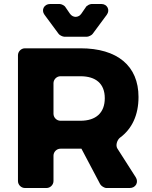

<svg xmlns="http://www.w3.org/2000/svg" viewBox="-20 -942 764 962"><path d="M302 -758H416C424 -758 440 -766 444 -772L515 -868C533 -892 517 -922 488 -922H439C430 -922 414 -914 410 -906L388 -874C373 -852 345 -852 330 -874L308 -906C304 -914 288 -922 279 -922H231C201 -922 185 -892 203 -868L274 -772C278 -766 294 -758 302 -758ZM513 0H630C660 0 676 -29 660 -54L568 -198C558 -214 567 -241 581 -252C641 -296 674 -365 674 -456C674 -612 568 -700 383 -700H105C86 -700 70 -684 70 -665V-35C70 -16 86 0 105 0H213C232 0 248 -16 248 -35V-162C248 -181 264 -197 283 -197H388L482 -19C487 -10 503 0 513 0ZM248 -372V-525C248 -544 264 -560 283 -560H383C460 -560 505 -523 505 -450C505 -376 460 -337 383 -337H283C264 -337 248 -353 248 -372Z"/></svg>

Font: Trueno
Style: RoundBd
Weight: 700
Designer: Julieta Ulanovsky, Jasper
Foundry: Julieta Ulanovsky, Cannot Into Space Fonts
Version: Version 3.001